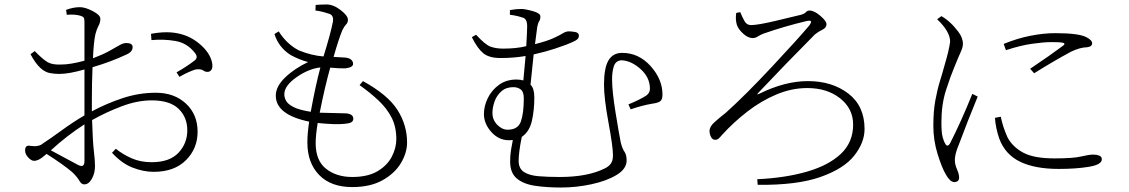

<svg xmlns="http://www.w3.org/2000/svg" viewBox="-20 -794 5040 857"><path d="M656 -615 654 -643Q728 -657 783 -643Q837 -630 880 -590Q923 -550 928 -505Q930 -481 913 -474Q898 -471 888 -479Q878 -487 853 -484Q821 -474 781 -451L768 -471Q814 -497 850 -525Q866 -539 849 -559Q815 -602 763.5 -611Q712 -620 656 -615ZM172 -154Q203 -174 254.5 -211.5Q306 -249 357 -279V-484Q288 -464 244 -464Q223 -464 202 -468Q181 -472 160 -491Q139 -510 116 -552L135 -566Q172 -528 193.5 -516Q215 -504 254 -506Q294 -506 357 -523V-697Q357 -711 353 -716Q349 -721 338 -724Q314 -731 278 -728L275 -750Q307 -762 337 -762Q360 -762 394 -744.5Q428 -727 428 -710Q428 -694 420 -679.5Q412 -665 406 -642Q398 -607 395 -534Q438 -550 466 -565.5Q494 -581 512 -591.5Q530 -602 543 -602Q572 -602 572 -584Q572 -562 543 -550Q475 -518 393 -494Q390 -423 390 -346V-297Q455 -332 527.5 -356Q600 -380 676 -380Q758 -380 810 -331.5Q862 -283 862 -206Q862 -131 810 -79Q758 -27 666 -27Q620 -27 571.5 -46Q523 -65 480 -112L497 -130Q528 -105 567.5 -87.5Q607 -70 657 -70Q737 -70 776.5 -112Q816 -154 816 -212Q816 -271 777 -308.5Q738 -346 657 -346Q593 -346 523 -319.5Q453 -293 391 -258Q394 -161 399 -119.5Q404 -78 404 -52Q404 -21 390 4Q376 29 356 29Q343 29 334 12.5Q325 -4 302 -26Q262 -60 188 -107Q165 -87 153 -81.5Q141 -76 133 -76Q120 -76 106 -91Q92 -106 92 -122Q92 -148 115 -143Q153 -137 172 -154ZM357 -239Q279 -189 207 -123Q271 -88 328 -58Q344 -50 350.5 -55Q357 -60 357 -75Z M1224 -654Q1260 -597 1314 -569Q1371 -546 1424 -542Q1456 -645 1466 -697Q1471 -729 1444 -734Q1415 -744 1388 -747L1389 -772Q1414 -774 1438 -774Q1468 -774 1500.5 -749Q1533 -724 1533 -706Q1533 -693 1525 -685Q1517 -677 1508 -659Q1492 -621 1469 -540L1522 -537Q1539 -535 1547.5 -527.5Q1556 -520 1556 -509Q1556 -493 1522 -489Q1499 -488 1454 -492Q1430 -407 1407 -291Q1492 -289 1525 -288Q1557 -285 1557 -264Q1557 -254 1548.5 -248.5Q1540 -243 1514 -241Q1479 -237 1398 -245Q1389 -190 1389 -155Q1389 -77 1435.5 -40.5Q1482 -4 1552 -4Q1622 -4 1665.5 -30Q1709 -56 1729 -95Q1749 -134 1749 -173Q1749 -228 1728 -269Q1707 -310 1670 -345Q1633 -380 1585 -414L1600 -432Q1711 -371 1754 -303.5Q1797 -236 1797 -158Q1797 -112 1769.5 -66Q1742 -20 1687.5 10.5Q1633 41 1552 41Q1457 41 1404.5 -13Q1352 -67 1352 -158Q1352 -199 1360 -251Q1211 -282 1211 -367Q1211 -408 1252.5 -448Q1294 -488 1355 -517Q1317 -527 1278 -548Q1224 -582 1205 -642ZM1367 -295Q1388 -410 1410 -493Q1357 -487 1303 -449Q1249 -411 1249 -373Q1249 -359 1257 -344Q1265 -329 1290.5 -316Q1316 -303 1367 -295Z M2246 -215Q2292 -215 2305 -252Q2318 -289 2318 -355Q2318 -384 2304.5 -394.5Q2291 -405 2271 -405Q2239 -405 2218 -386.5Q2197 -368 2187.5 -341Q2178 -314 2178 -290Q2178 -259 2199.5 -237Q2221 -215 2246 -215ZM2365 -359Q2365 -302 2354 -254Q2343 -206 2309 -183Q2295 -114 2295 -76Q2295 -42 2318.5 -26.5Q2342 -11 2383.5 -7.5Q2425 -4 2478 -4Q2603 -4 2679 -42Q2696 -50 2706 -63Q2716 -76 2716 -101Q2716 -139 2696 -247Q2676 -355 2676 -416Q2676 -491 2696 -524.5Q2716 -558 2757 -558Q2831 -558 2884 -499Q2937 -440 2937 -372Q2937 -348 2925.5 -341Q2914 -334 2890 -331Q2848 -324 2795 -306L2785 -328Q2834 -348 2864 -367Q2881 -379 2881 -398Q2881 -448 2839.5 -485.5Q2798 -523 2754 -525Q2728 -523 2720 -498.5Q2712 -474 2712 -440Q2712 -388 2727.5 -292Q2743 -196 2751 -157Q2758 -130 2767.5 -116.5Q2777 -103 2777 -78Q2777 -40 2732 -13Q2687 14 2619.5 28.5Q2552 43 2484 43Q2418 43 2366.5 35Q2315 27 2286 2Q2257 -23 2257 -73Q2257 -99 2260.5 -122Q2264 -145 2269 -169L2252 -168Q2206 -168 2173 -205Q2140 -242 2140 -285Q2140 -321 2157.5 -356.5Q2175 -392 2207.5 -415.5Q2240 -439 2285 -439Q2302 -439 2316 -435L2326 -544Q2273 -535 2214 -535Q2163 -535 2137 -556.5Q2111 -578 2086 -628L2105 -639Q2145 -595 2169 -586Q2193 -577 2226 -577Q2286 -577 2329 -588Q2333 -655 2333 -677Q2333 -712 2311 -716Q2284 -725 2256 -728V-749Q2284 -754 2306 -754Q2324 -754 2358 -744.5Q2392 -735 2392 -721Q2392 -707 2387 -700Q2382 -693 2378 -674L2368 -597Q2423 -611 2451 -624Q2479 -637 2492.5 -645.5Q2506 -654 2519 -654Q2532 -654 2548 -651Q2564 -648 2564 -634Q2564 -621 2548 -612.5Q2532 -604 2506 -594Q2496 -590 2457.5 -577Q2419 -564 2362 -551L2348 -416Q2365 -400 2365 -359Z M3284 -740 3266 -736Q3262 -707 3269 -683Q3276 -663 3297.5 -643.5Q3319 -624 3340 -624Q3351 -624 3362 -631Q3373 -638 3388 -644Q3483 -677 3580 -700Q3599 -704 3600 -698Q3601 -692 3592 -680Q3548 -627 3427 -497.5Q3306 -368 3220 -291Q3192 -269 3169.5 -249Q3147 -229 3147 -209Q3147 -196 3153.5 -183Q3160 -170 3172 -170Q3181 -170 3187.5 -175.5Q3194 -181 3203 -192Q3255 -249 3316.5 -296.5Q3378 -344 3446 -372.5Q3514 -401 3583 -401Q3672 -401 3730 -355Q3788 -309 3788 -238Q3788 -159 3733.5 -107.5Q3679 -56 3582.5 -28Q3486 0 3360 6L3362 31Q3537 33 3642 -4Q3747 -41 3793 -99.5Q3839 -158 3839 -218Q3839 -321 3766.5 -376.5Q3694 -432 3586 -432Q3484 -432 3370 -376Q3362 -372 3360.5 -373Q3359 -374 3366 -381Q3486 -508 3617 -640Q3633 -653 3651 -661.5Q3669 -670 3669 -686Q3669 -700 3641.5 -723.5Q3614 -747 3593 -747Q3584 -747 3577 -739.5Q3570 -732 3555 -728Q3519 -719 3440.5 -700.5Q3362 -682 3332 -682Q3313 -682 3303 -700Q3293 -718 3284 -740Z M4460 -598 4470 -570Q4534 -591 4586 -598.5Q4638 -606 4672 -606Q4704 -606 4717 -604.5Q4730 -603 4731 -599Q4732 -595 4725 -590Q4669 -548 4578 -487L4596 -467Q4682 -521 4760 -563Q4802 -583 4832 -583Q4846 -585 4850.5 -590Q4855 -595 4855 -600Q4855 -615 4829 -628Q4795 -646 4690 -646Q4639 -646 4580 -634.5Q4521 -623 4460 -598ZM4447 -273 4421 -268Q4424 -223 4440 -176Q4466 -105 4532.5 -72.5Q4599 -40 4706 -40Q4783 -40 4840.5 -49.5Q4898 -59 4898 -83Q4898 -95 4886.5 -99.5Q4875 -104 4860 -104Q4841 -104 4805.5 -95.5Q4770 -87 4687 -87Q4595 -87 4547.5 -112.5Q4500 -138 4477 -181Q4456 -228 4447 -273ZM4163 -708 4182 -722Q4203 -710 4221 -693Q4236 -680 4257 -653Q4278 -626 4278 -598Q4278 -583 4268.5 -562.5Q4259 -542 4240 -495Q4223 -455 4202.5 -391.5Q4182 -328 4182 -248Q4182 -202 4187.5 -182Q4193 -162 4199 -153Q4208 -135 4220 -153Q4270 -251 4320 -375L4344 -363Q4296 -246 4260 -149Q4242 -107 4242 -80Q4242 -60 4251.5 -38.5Q4261 -17 4261 -1Q4261 17 4241 19Q4230 19 4220 9.5Q4210 0 4202 -15Q4184 -45 4165 -106.5Q4146 -168 4146 -232Q4146 -298 4155 -346.5Q4164 -395 4175.5 -432Q4187 -469 4195 -499Q4216 -569 4221 -608Q4221 -653 4163 -708Z"/></svg>

Font: Minh Nguyen ExtraLight
Style: Regular
Weight: 250
Designer: Ryoko NISHIZUKA 西塚涼子 (kana & ideographs); Frank Grießhammer (Latin, Greek & Cyrillic); Wenlong ZHANG 张文龙 (bopomofo); San
Foundry: Adobe
Version: Version 1.100;July 7, 2023;FontCreator 14.0.0.2814 64-bit